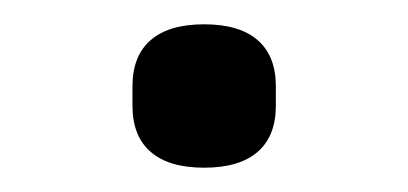

<svg xmlns="http://www.w3.org/2000/svg" viewBox="-20 -383 336 158"><path d="M148 -245Q119 -245 104 -258Q89 -271 89 -296V-312Q89 -337 104 -350Q119 -363 148 -363Q177 -363 192 -350Q207 -337 207 -312V-296Q207 -271 192 -258Q177 -245 148 -245Z"/></svg>

Font: IBM Plex Sans Condensed
Style: Regular
Weight: 400
Width: 3
Designer: Mike Abbink, Paul van der Laan, Pieter van Rosmalen
Foundry: Bold Monday
Version: Version 3.201